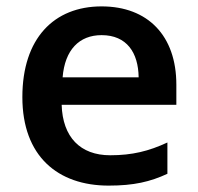

<svg xmlns="http://www.w3.org/2000/svg" viewBox="-20 -571 619 601"><path d="M298 -551C149 -551 50 -451 50 -267C50 -82 161 10 320 10C399 10 450 -2 504 -27V-125C446 -98 394 -85 325 -85C231 -85 176 -142 173 -243H532V-306C532 -459 443 -551 298 -551ZM298 -461C377 -461 413 -406 414 -329H176C183 -415 228 -461 298 -461Z"/></svg>

Font: Noto Sans Kayah Li SemiBold
Style: Regular
Weight: 600
Designer: Monotype Design Team, Sérgio Martins
Foundry: Monotype Imaging Inc.
Version: Version 2.002